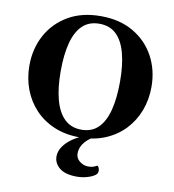

<svg xmlns="http://www.w3.org/2000/svg" viewBox="-100 -795 1019 1126"><g transform="rotate(10 410.0 -232.0)"><path d="M409.7 14.2Q324.7 14.2 257.6 -14.2Q190.4 -42.5 143.3 -92.5Q96.2 -142.6 71.3 -208.5Q46.4 -274.4 46.4 -349.6Q46.4 -449.7 90.1 -530.8Q133.8 -611.8 215.1 -659.7Q296.4 -707.5 409.7 -707.5Q522.9 -707.5 604.5 -659.7Q686 -611.8 729.7 -530.8Q773.4 -449.7 773.4 -349.6Q773.4 -274.4 748.5 -208.5Q723.6 -142.6 676.3 -92.5Q628.9 -42.5 561.8 -14.2Q494.6 14.2 409.7 14.2ZM411.6 -31.7Q473.6 -31.7 512 -70.1Q550.3 -108.4 568.4 -179.4Q586.4 -250.5 586.4 -348.6Q586.4 -446.8 567.6 -517.1Q548.8 -587.4 509.8 -624.8Q470.7 -662.1 408.7 -662.1Q347.2 -662.1 308.3 -624.8Q269.5 -587.4 251.2 -517.1Q232.9 -446.8 232.9 -348.6Q232.9 -250.5 252 -179.4Q271 -108.4 310.5 -70.1Q350.1 -31.7 411.6 -31.7ZM510.3 -24.9 522.5 -18.1Q414.1 34.7 414.1 108.4Q414.1 137.7 437.7 155.8Q461.4 173.8 486.8 173.8Q501 173.8 511.5 171.9Q522 169.9 539.1 160.6Q543 158.2 548.6 167Q554.2 175.8 554.2 188Q554.2 204.1 541.5 213.9Q524.4 227.1 494.1 235.6Q463.9 244.1 433.6 244.1Q363.3 244.1 329.3 215.8Q295.4 187.5 295.4 147.5Q295.4 112.8 320.8 80.3Q346.2 47.9 389.4 23.2Q432.6 -1.5 485.8 -12.2Z"/></g></svg>

Font: Gelasio
Style: Regular
Weight: 400
Designer: Eben Sorkin
Foundry: Eben Sorkin
Version: Version 1.008